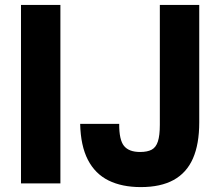

<svg xmlns="http://www.w3.org/2000/svg" viewBox="-20 -747 884 782"><path d="M65.5 0V-727H226V0ZM553.5 15Q476.5 15 422 -12Q367.5 -39 338 -96Q308.5 -153 306.5 -242.5H465.5Q465 -177.5 485 -152.8Q505 -128 550.5 -128Q580.5 -128 598 -137.5Q615.5 -147 623.2 -171.2Q631 -195.5 631 -238.5V-727H791.5V-248.5Q791.5 -160 765.8 -101.5Q740 -43 687.2 -14Q634.5 15 553.5 15Z"/></svg>

Font: Spline Sans
Style: Regular
Weight: 400
Designer: Eben Sorkin, Mirko Velimirovic
Foundry: Sorkin Type
Version: Version 1.001